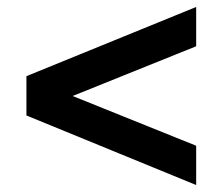

<svg xmlns="http://www.w3.org/2000/svg" viewBox="-20 -563 640 552"><path d="M544 -31 56 -231V-344L544 -543V-430L97 -250V-324L544 -144Z"/></svg>

Font: Nunito Sans 12pt ExtraLight 12pt ExtraBold
Style: Regular
Weight: 800
Version: Version 3.101;gftools[0.9.27]